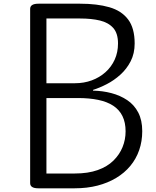

<svg xmlns="http://www.w3.org/2000/svg" viewBox="-20 -1018 845 1038"><path d="M187 0Q143 0 143 -28V-970Q143 -998 188 -998H413Q505 -998 571 -979Q637 -960 672.5 -913Q708 -866 708 -783Q708 -729 686.5 -687Q665 -645 630.5 -614Q596 -583 557 -563Q518 -543 483 -532V-528Q535 -527 582.5 -514.5Q630 -502 668 -476.5Q706 -451 727.5 -409.5Q749 -368 749 -309Q749 -254 732.5 -206.5Q716 -159 684.5 -121Q653 -83 608 -56Q563 -29 507 -14.5Q451 0 384 0ZM231 -80H384Q456 -80 508 -98.5Q560 -117 593 -149.5Q626 -182 642.5 -222.5Q659 -263 659 -308Q659 -356 642 -390.5Q625 -425 592 -446.5Q559 -468 511 -478Q463 -488 401 -488H231ZM231 -568H385Q434 -568 476 -583.5Q518 -599 550 -627.5Q582 -656 600 -695.5Q618 -735 618 -783Q618 -838 592 -867Q566 -896 520.5 -907Q475 -918 413 -918H231Z"/></svg>

Font: Playwrite NG Modern
Style: Regular
Weight: 400
Designer: Veronika Burian, José Scaglione
Foundry: TypeTogether
Version: Version 1.002